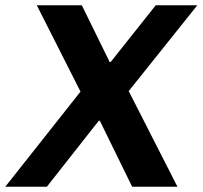

<svg xmlns="http://www.w3.org/2000/svg" viewBox="-63 -705 765 725"><path d="M-43 0 241 -359 76 -685H246L351 -471H355L525 -685H682L423 -361L607 0H436L314 -249H310L114 0Z"/></svg>

Font: Chivo Medium SemiBold
Style: Italic
Weight: 600
Italic angle: -8.05°
Version: Version 2.002